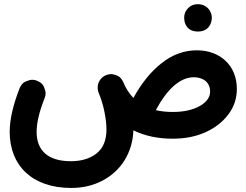

<svg xmlns="http://www.w3.org/2000/svg" viewBox="-20 -614 1192 929"><path d="M26.9 23.9C26.9 187.5 136.2 295.4 324.2 295.4C379.9 295.4 430.2 283.7 474.6 260.7C564 213.9 621.1 127.9 625.5 16.6C680.2 43.5 743.7 57.1 815.4 57.1C874.5 57.1 927.2 46.9 974.1 25.9C1020.5 4.9 1057.6 -23.9 1085 -60.5C1112.3 -96.7 1126 -137.7 1126 -183.6C1126 -298.3 1043.9 -370.6 932.6 -370.6C871.6 -370.6 814.9 -350.1 762.7 -309.1C710.4 -268.1 664.6 -211.9 625.5 -140.1C605.5 -160.6 589.4 -185.5 577.1 -215.3C570.3 -231.4 560.5 -242.2 548.3 -247.6C535.6 -252.9 524.9 -255.4 516.6 -255.4C508.3 -255.4 500.5 -253.4 492.2 -250C464.8 -238.3 452.6 -212.4 452.6 -190.9C452.6 -187.5 452.6 -184.6 453.1 -181.6V-180.7C453.6 -175.8 455.1 -170.9 457 -166C469.7 -135.3 479.5 -103.5 485.8 -70.8C492.2 -38.1 495.1 -10.3 495.1 12.7C495.1 64 479.5 102.5 447.8 127.9C416 153.3 374 166 322.8 166C211.4 166 157.2 113.8 157.2 23.9C157.2 -19.5 169.9 -73.7 195.8 -139.2C199.2 -147 200.7 -154.8 200.7 -162.6C200.7 -170.9 197.8 -181.6 192.4 -194.3C187 -207 175.8 -216.8 159.2 -223.1C151.9 -226.6 144 -228 136.2 -228C127.4 -228 116.7 -225.1 104 -219.7C91.3 -214.4 81.5 -203.1 74.7 -186.5C43 -105.5 26.9 -35.2 26.9 23.9ZM871.1 -529.3C871.1 -518.6 872.6 -508.8 876 -500C883.8 -480 900.9 -461.4 937.5 -461.4C990.7 -461.4 1004.9 -502.4 1004.9 -528.8C1004.9 -540 1001.5 -551.8 994.6 -563.5C983.4 -580.6 964.4 -593.8 937 -593.8C918 -593.8 901.9 -587.4 889.6 -574.2C877.4 -561 871.1 -545.9 871.1 -529.3ZM917.5 -240.2C963.9 -240.2 996.6 -215.3 996.6 -170.9C996.6 -143.6 980 -120.1 946.8 -101.1C913.1 -82 869.6 -72.3 815.4 -72.3C785.6 -72.3 758.8 -75.2 733.9 -81.1C788.1 -182.1 851.1 -240.2 917.5 -240.2Z"/></svg>

Font: Mikhak
Style: Bold
Weight: 700
Designer: Amin Abedi
Version: Version 3.2